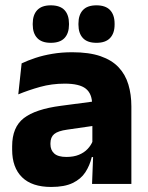

<svg xmlns="http://www.w3.org/2000/svg" viewBox="-20 -704 567 735"><path d="M332.4 0 337.1 -123 333.6 -130.7V-284L332.7 -303.9Q332.7 -345.1 308.5 -364.5Q284.3 -383.8 227.8 -383.8Q178.3 -383.8 133.8 -371.4Q89.3 -359 50 -342.8L62.8 -461.4Q86.3 -472.5 115.7 -482.3Q145.2 -492.1 180.6 -498Q215.9 -504 256.4 -504Q321 -504 364.6 -489Q408.1 -474 434 -446.4Q460 -418.8 471.4 -380.6Q482.9 -342.5 482.9 -296.4V0ZM176 11.7Q102.4 11.7 64.5 -25.4Q26.5 -62.6 26.5 -131V-144.3Q26.5 -217.1 71.1 -251.7Q115.8 -286.3 213.3 -299L345.3 -316.5L354.3 -224.6L237.3 -207.7Q201.8 -202.8 187.5 -190.8Q173.1 -178.8 173.1 -155.4V-151.8Q173.1 -129.5 187.6 -116.4Q202.1 -103.2 234.1 -103.2Q262 -103.2 282.1 -111.5Q302.3 -119.8 315.4 -133.8Q328.6 -147.7 335.1 -164.4L356.6 -102.7H331.3Q323.6 -70.3 306.7 -44.5Q289.8 -18.6 258.4 -3.5Q227.1 11.7 176 11.7ZM174.3 -540.1Q139.7 -540.1 122.5 -558.4Q105.3 -576.7 105.3 -609.7V-613.5Q105.3 -646.9 122.5 -665.3Q139.7 -683.6 174.3 -683.6Q209.9 -683.6 227 -665.3Q244.1 -646.9 244.1 -613.5V-609.7Q244.1 -576.7 227 -558.4Q209.9 -540.1 174.3 -540.1ZM349.3 -540.1Q314.2 -540.1 297.3 -558.4Q280.3 -576.7 280.3 -609.7V-613.5Q280.3 -646.9 297.3 -665.3Q314.2 -683.6 349.3 -683.6Q384.1 -683.6 401.4 -665.3Q418.7 -646.9 418.7 -613.5V-609.7Q418.7 -576.7 401.4 -558.4Q384.1 -540.1 349.3 -540.1Z"/></svg>

Font: Anek Bangla Medium
Style: Regular
Weight: 500
Designer: Sulekha Rajkumar (Bangla), Yesha Goshar (Latin)
Foundry: Ek Type
Version: Version 1.003